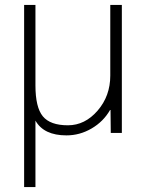

<svg xmlns="http://www.w3.org/2000/svg" viewBox="-20 -540 593 780"><path d="M428 -520H475V0H430L429 -93H427Q400 -46 352 -18Q304 10 250 10Q158 10 124 -50V220H78V-520H124V-193Q124 -104 154 -67.5Q184 -31 256 -31Q325 -31 376.5 -90.5Q428 -150 428 -233Z"/></svg>

Font: Mplus 1p Light
Style: Regular
Weight: 300
Version: Version 1.061